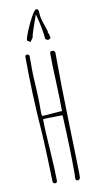

<svg xmlns="http://www.w3.org/2000/svg" viewBox="-109 -1055 579 1112"><g transform="rotate(-10 180.5 -499.0)"><path d="M242.2 -833Q242.2 -835 238.3 -843.8L239.3 -849.1L231.9 -863.8L232.9 -870.1Q228.5 -884.3 221.2 -906.2Q211.9 -931.2 207.5 -949.7Q203.1 -968.3 203.1 -986.8Q203.1 -1007.8 189 -1007.8Q179.7 -1007.8 159.9 -972.7Q140.1 -937.5 122.8 -895.5Q105.5 -853.5 105 -838.9L123 -826.2L140.1 -849.1Q141.1 -859.4 148.9 -883.3Q155.8 -904.8 166.7 -936Q177.7 -967.3 182.1 -979Q205.6 -892.1 210.9 -829.1L224.1 -820.8Q242.2 -823.7 242.2 -833ZM269.5 -9.8V-23.9Q269.5 -59.6 262.2 -311.5Q254.9 -563 254.9 -741.2Q254.9 -747.1 250 -750.7Q245.1 -754.4 237.8 -754.4Q224.6 -754.4 224.6 -742.2Q224.6 -680.2 229.5 -572.3Q233.9 -459 233.9 -402.8L232.9 -400.9Q215.8 -400.9 175.8 -397Q135.3 -393.1 118.2 -393.1Q112.8 -393.1 112.8 -418.9V-467.8Q112.8 -497.6 108.9 -569.3Q104.5 -636.7 104.5 -670.9V-745.1Q105 -751 101.6 -754.6Q98.1 -758.3 92.3 -758.3Q79.6 -758.3 79.6 -748Q79.6 -532.7 97.7 -292Q100.1 -259.3 104.5 -145.8Q108.9 -32.2 108.9 -9.8Q108.9 3.9 124.5 3.9Q134.8 3.9 134.8 -11.2Q134.8 -65.9 126.5 -191.9Q117.7 -314.5 117.7 -372.6Q130.9 -376 188.5 -376Q198.7 -376 207.5 -376.5H226.6H232.9Q242.7 -182.1 242.7 -28.8Q242.7 -22.5 242.2 -17.6Q241.7 -12.2 241.7 -5.9Q241.7 2.4 244.6 6.1Q247.6 9.8 255.9 9.8Q262.2 9.8 265.9 3.9Q269.5 -2 269.5 -9.8Z"/></g></svg>

Font: Amatica SC
Style: Regular
Weight: 400
Version: Version 2.000